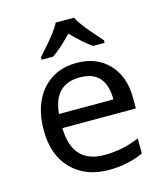

<svg xmlns="http://www.w3.org/2000/svg" viewBox="-115 -855 829 954"><g transform="rotate(-15 300.0 -378.0)"><path d="M535.2 -251H157.2Q161.1 -67.9 325.2 -67.9Q420.4 -67.9 505.9 -105V-26.9Q424.8 9.8 328.1 9.8Q208.5 9.8 136.7 -63.2Q64.9 -136.2 64.9 -264.2Q64.9 -394 131.1 -470Q197.3 -545.9 308.1 -545.9Q411.6 -545.9 473.4 -480.5Q535.2 -415 535.2 -306.2ZM159.2 -323.2H439Q439 -472.2 306.2 -472.2Q171.9 -472.2 159.2 -323.2ZM469.7 -606H410.6Q369.1 -633.3 307.6 -696.8Q242.7 -630.4 204.6 -606H146V-619.1Q158.2 -633.3 174.8 -651.9Q242.7 -727.5 260.7 -766.1H355Q373 -727.5 440.9 -651.9L469.7 -619.1Z"/></g></svg>

Font: WenQuanYi Micro Hei Mono
Style: Regular
Weight: 400
Foundry: Ascender Corporation
Version: Version 0.2.0-beta